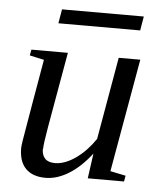

<svg xmlns="http://www.w3.org/2000/svg" viewBox="-48 -661 597 718"><g transform="rotate(5 250.0 -302.5)"><path d="M131 -94 130 -93Q130 -70 142 -57Q154 -44 180 -44Q217 -44 259 -74Q299 -103 329 -148L383 -457H464L389 -32L447 -20L443 2H307L320 -92Q280 -40 236 -13Q192 14 149 14Q100 14 74 -13Q49 -39 49 -89Q49 -96 52 -116Q53 -121 58.5 -154.5Q64 -188 77.5 -266.5Q91 -345 105 -425L51 -437L55 -459H192L142 -175Q131 -111 131 -94ZM147 -566 156 -619H463L454 -566Z"/></g></svg>

Font: Libra Serif Modern
Style: Italic
Weight: 400
Italic angle: -12°
Designer: Stefan Peev, Context Ltd
Foundry: Stefan Peev, Context Ltd
Version: Version 1.000